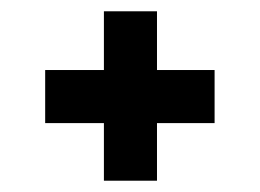

<svg xmlns="http://www.w3.org/2000/svg" viewBox="-20 -396 460 340"><path d="M164 -76V-376H258V-76ZM60 -178V-272H360V-178Z"/></svg>

Font: Darker Grotesque Light Black
Style: Regular
Weight: 900
Version: Version 1.000;gftools[0.9.28]